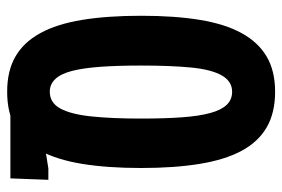

<svg xmlns="http://www.w3.org/2000/svg" viewBox="-146 -633 788 536"><g transform="rotate(90 248.0 -365.0)"><path d="M227 -70 450 -106H482L478 0H227ZM236 9Q178 9 138 -14Q98 -37 72.5 -83.5Q47 -130 35.5 -200.5Q24 -271 24 -365Q24 -459 35.5 -529Q47 -599 72.5 -645.5Q98 -692 138 -715.5Q178 -739 236 -739Q295 -739 335.5 -715.5Q376 -692 401 -645.5Q426 -599 437.5 -528.5Q449 -458 449 -365Q449 -271 437.5 -200.5Q426 -130 401 -83.5Q376 -37 335.5 -14Q295 9 236 9ZM236 -110Q267 -110 283 -139.5Q299 -169 305 -226Q311 -283 311 -365Q311 -431 307.5 -479Q304 -527 295.5 -558Q287 -589 272.5 -604Q258 -619 236 -619Q207 -619 190.5 -590Q174 -561 168.5 -504.5Q163 -448 163 -365Q163 -299 166.5 -251Q170 -203 178 -172Q186 -141 200.5 -125.5Q215 -110 236 -110Z"/></g></svg>

Font: Mona Sans Condensed
Style: Bold
Weight: 700
Width: 3
Designer: Deni Anggara
Foundry: GitHub
Version: Version 2.000